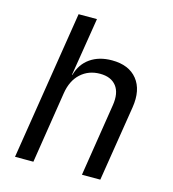

<svg xmlns="http://www.w3.org/2000/svg" viewBox="-109 -820 817 909"><g transform="rotate(15 300.0 -365.0)"><path d="M48 0 164 -730H254L225 -550L208 -445H210Q225 -500 268 -530Q311 -560 374 -560Q457 -560 498 -509Q539 -458 525 -370L466 0H376L432 -355Q442 -417 416 -450.5Q390 -484 336 -484Q280 -484 241.5 -449Q203 -414 193 -350L138 0Z"/></g></svg>

Font: JetBrains Mono NL
Style: Italic
Weight: 400
Italic angle: -9°
Monospace: yes
Designer: Philipp Nurullin, Konstantin Bulenkov
Foundry: JetBrains
Version: Version 2.305; ttfautohint (v1.8.4.7-5d5b)